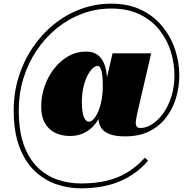

<svg xmlns="http://www.w3.org/2000/svg" viewBox="-20 -810 1050 1044"><path d="M419 214Q350.5 214 285.5 191.5Q220.5 169 168.2 119.2Q116 69.5 85.2 -12Q54.5 -93.5 54.5 -211Q54.5 -305 81.2 -391.2Q108 -477.5 156.8 -550Q205.5 -622.5 271.8 -676.5Q338 -730.5 417.5 -760.2Q497 -790 585 -790Q680 -790 749.8 -755.5Q819.5 -721 865 -664Q910.5 -607 932.8 -538.2Q955 -469.5 955 -401Q955 -337.5 937.2 -277.8Q919.5 -218 883.2 -170.8Q847 -123.5 791.8 -96Q736.5 -68.5 661 -68.5Q605 -68.5 573.8 -81.5Q542.5 -94.5 529.5 -115.8Q516.5 -137 515.8 -162Q515 -187 520 -210L592 -520H802L729 -205.5Q726 -191 723 -177.2Q720 -163.5 718.8 -152.2Q717.5 -141 719 -132.5Q720.5 -124 726.2 -119Q732 -114 743 -114Q776 -114 809 -135.8Q842 -157.5 869.2 -196.2Q896.5 -235 912.5 -287.2Q928.5 -339.5 928.5 -401Q928.5 -466 908.5 -530.2Q888.5 -594.5 846.8 -647.2Q805 -700 739.8 -731.8Q674.5 -763.5 584.5 -763.5Q501.5 -763.5 426.2 -735.2Q351 -707 288 -655.8Q225 -604.5 178.8 -535Q132.5 -465.5 107.2 -383.2Q82 -301 82 -211Q82 -97.5 110 -21Q138 55.5 186.2 101.5Q234.5 147.5 294.8 167.5Q355 187.5 419 187.5Q498 187.5 560.2 172.8Q622.5 158 673 127Q723.5 96 768 47.5L785 64Q722 137.5 631.8 175.8Q541.5 214 419 214ZM361.5 -70.5Q313.5 -70.5 278 -88.8Q242.5 -107 223.2 -142.5Q204 -178 204 -230Q204 -286.5 222.2 -339.8Q240.5 -393 273.5 -435.8Q306.5 -478.5 351 -504Q395.5 -529.5 448.5 -529.5Q483.5 -529.5 506 -514.8Q528.5 -500 541 -475.2Q553.5 -450.5 558.2 -420.5Q563 -390.5 563 -360Q563 -299 549.8 -246.5Q536.5 -194 510.8 -154.2Q485 -114.5 447.5 -92.5Q410 -70.5 361.5 -70.5ZM464 -148.5Q475.5 -148.5 488.5 -162Q501.5 -175.5 513 -201.2Q524.5 -227 531.8 -263.5Q539 -300 539 -345.5Q539 -361.5 538 -379.8Q537 -398 534 -414.2Q531 -430.5 525.5 -441Q520 -451.5 510 -451.5Q498 -451.5 483.2 -437.8Q468.5 -424 455.2 -398.2Q442 -372.5 433.5 -335.5Q425 -298.5 425 -252Q425 -218.5 429.8 -195.5Q434.5 -172.5 443.2 -160.5Q452 -148.5 464 -148.5Z"/></svg>

Font: Bodoni Moda 9pt Black
Style: Italic
Weight: 900
Italic angle: -13°
Designer: Owen Earl
Foundry: indestructible type
Version: Version 2.004